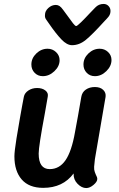

<svg xmlns="http://www.w3.org/2000/svg" viewBox="-20 -951 604 973"><path d="M457 -106Q456 -91 460.5 -79Q465 -67 466 -65Q473 -53 473 -44Q473 -30 454 -14Q435 2 417 2Q394 2 373 -19.5Q352 -41 353 -71V-72Q299 1 199 1Q127 1 90 -41.5Q53 -84 53 -159Q53 -183 63.5 -249Q74 -315 82 -358Q90 -401 93 -419L101 -461Q105 -480 124 -492.5Q143 -505 168 -505Q194 -505 210 -492.5Q226 -480 222 -461L207 -375Q176 -210 176 -173Q176 -94 232 -94Q281 -94 312 -139Q343 -184 360 -281Q374 -354 392 -460Q396 -484 415 -497Q434 -510 461 -510Q488 -510 503 -495.5Q518 -481 515 -460L461 -145ZM139 -624Q139 -656 164 -680Q189 -704 221 -704Q246 -704 264 -687Q282 -670 282 -646Q282 -615 255.5 -590Q229 -565 197 -565Q172 -565 155.5 -582Q139 -599 139 -624ZM403 -624Q403 -656 428 -680Q453 -704 485 -704Q510 -704 527.5 -687.5Q545 -671 545 -647Q545 -616 519 -590.5Q493 -565 461 -565Q436 -565 419.5 -582Q403 -599 403 -624ZM540 -895Q540 -884 535.5 -875Q531 -866 521 -856L506 -840Q448 -776 415 -749Q382 -722 345 -722Q319 -722 291 -751.5Q263 -781 230 -829L216 -849Q206 -861 208 -876Q208 -895 225 -910.5Q242 -926 263 -926Q273 -926 281.5 -920.5Q290 -915 300 -901L325 -867Q339 -847 350 -833Q361 -819 366 -819Q371 -819 391 -838.5Q411 -858 436 -885L463 -913Q480 -931 505 -931Q520 -931 530 -920.5Q540 -910 540 -895Z"/></svg>

Font: Mali SemiBold
Style: Italic
Weight: 600
Italic angle: -10°
Version: Version 1.000; ttfautohint (v1.6)